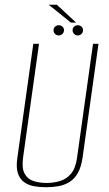

<svg xmlns="http://www.w3.org/2000/svg" viewBox="-20 -775 458 807"><path d="M173 12Q146 12 122 7.5Q98 3 80.5 -10Q63 -23 55 -47.5Q47 -72 53 -112L120 -591H144L77 -113Q71 -68 83.5 -45Q96 -22 121 -14Q146 -6 175 -6Q205 -6 232 -14Q259 -22 278.5 -45Q298 -68 304 -113L371 -591H394L327 -112Q321 -72 307 -47.5Q293 -23 272 -10Q251 3 225.5 7.5Q200 12 173 12ZM227 -626Q218 -626 211.5 -632.5Q205 -639 205 -648Q205 -657 211.5 -663Q218 -669 227 -669Q236 -669 242.5 -663Q249 -657 249 -648Q249 -639 242.5 -632.5Q236 -626 227 -626ZM307 -626Q298 -626 291.5 -632.5Q285 -639 285 -648Q285 -657 291.5 -663Q298 -669 307 -669Q316 -669 322.5 -663Q329 -657 329 -648Q329 -639 322.5 -632.5Q316 -626 307 -626ZM278 -680 185 -755H219L300 -680Z"/></svg>

Font: Alumni Sans Thin
Style: Italic
Weight: 100
Italic angle: -8°
Designer: Robert E. Leuschke
Foundry: Robert E. Leuschke
Version: Version 1.016